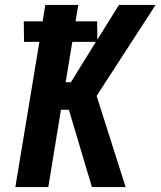

<svg xmlns="http://www.w3.org/2000/svg" viewBox="-20 -755 648 775"><path d="M42 0 139 -586H77L76 -669H152L163 -735H296L285 -669H372L373 -595L460 -735H608L370 -368L487 0H351L258 -312H226L175 0ZM266 -423 367 -586H272L245 -423Z"/></svg>

Font: Iosevka Aile Extrabold
Style: Italic
Weight: 800
Italic angle: -9°
Designer: Belleve Invis
Foundry: Belleve Invis
Version: Version 31.1.0; ttfautohint (v1.8.4)